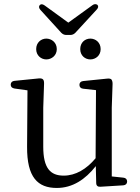

<svg xmlns="http://www.w3.org/2000/svg" viewBox="-20 -912 692 950"><path d="M209 -618C235 -618 261 -637 261 -669C261 -702 235 -721 209 -721C184 -721 159 -702 159 -669C159 -637 184 -618 209 -618ZM52 -474 116 -465 114 -186C113 -34 167 18 261 18C339 18 402 -24 454 -90L456 -7C456 7 464 13 477 12L590 5C602 4 609 -3 609 -14C609 -25 602 -32 590 -33L533 -39V-379L537 -497C537 -507 535 -513 532 -518C528 -523 520 -524 510 -523L392 -511C380 -510 373 -503 373 -492C373 -481 380 -474 392 -473L455 -466L453 -129C408 -75 354 -43 295 -43C229 -43 194 -80 194 -186V-379L198 -498C198 -509 197 -514 193 -519C189 -523 182 -525 172 -524L52 -512C40 -511 33 -504 33 -493C33 -482 40 -476 52 -474ZM180 -863 283 -750C290 -743 298 -739 308 -739H328C338 -739 346 -743 353 -750L458 -864C467 -873 468 -882 462 -888C455 -893 446 -893 437 -886L318 -800L201 -885C191 -892 183 -893 177 -887C171 -881 172 -872 180 -863ZM377 -669C377 -637 401 -618 427 -618C453 -618 478 -637 478 -669C478 -702 453 -721 427 -721C401 -721 377 -702 377 -669Z"/></svg>

Font: 寒蝉锦书宋
Style: Regular
Weight: 400
Designer: 寒蝉锦书宋{Warren} 思源宋体{Ryoko NISHIZUKA 西塚涼子 (kana & ideographs); Frank Grießhammer (Latin, Greek & Cyrillic); Wenlong ZHANG 
Foundry: Adobe & ChillType
Version: Version 2.000;Glyphs 3.1.1 (3135)